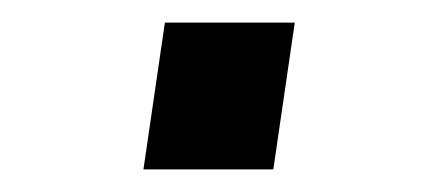

<svg xmlns="http://www.w3.org/2000/svg" viewBox="-20 -356 387 170"><path d="M107 -206 126 -336H241L222 -206Z"/></svg>

Font: Plus Jakarta Sans SemiBold
Style: Italic
Weight: 600
Italic angle: -8°
Designer: Gumpita Rahayu
Foundry: Tokotype
Version: Version 2.071; ttfautohint (v1.8.4.7-5d5b);gftools[0.9.29]